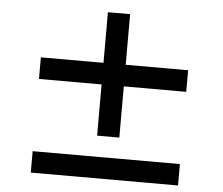

<svg xmlns="http://www.w3.org/2000/svg" viewBox="-56 -871 1112 956"><g transform="rotate(5 500.0 -392.5)"><path d="M556 -190H445V-446H132V-554H445V-807H556V-554H868V-446H556ZM868 22H132V-85H868Z"/></g></svg>

Font: IBM Plex Sans JP SemiBold
Style: Regular
Weight: 600
Designer: Mike Abbink; Paul van der Laan; Pieter van Rosmalen; Wujin Sim; Yejin Wi; Jinhee Kim; Boomi Park; Yona Kim; Kichan Ma
Foundry: Sandoll Inc.
Version: Version 1.001